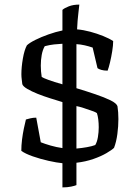

<svg xmlns="http://www.w3.org/2000/svg" viewBox="-20 -700 598 835"><path d="M251.5 115V9.8Q227.2 7.5 191.3 -0.5Q155.4 -8.5 122.6 -20Q89.7 -31.5 72.7 -44Q72.7 -67.5 75.8 -92.7Q79 -118 83.8 -141.3Q88.7 -164.5 92.7 -180.3Q99.3 -182.3 111.5 -185.3Q123.8 -188.3 137.6 -188.3L157.3 -81.3Q175 -74.3 200.4 -66.9Q225.8 -59.6 251.5 -56V-256Q227 -263.6 198.4 -272.5Q169.9 -281.4 143.3 -292Q116.8 -302.7 98.5 -313.5Q80.2 -324.2 77 -334Q76 -344 74.5 -354.8Q73 -365.5 73 -377Q73 -408.2 79.5 -445.6Q86 -483 97 -503Q109 -514.2 134.2 -526.7Q159.3 -539.2 190.7 -550.3Q222.2 -561.5 251.5 -567.5V-657Q260 -665 279.4 -672.5Q298.8 -680 325 -680Q324 -667 320.6 -640.5Q317.2 -614.1 315.2 -572.3Q342.2 -570.1 372.1 -562.1Q402 -554.1 429 -543.2Q456 -532.3 472.2 -521.3Q472.2 -503.3 468.1 -477.7Q464 -452 458.5 -428.8Q453 -405.7 448 -392.7Q431.8 -392.7 420.2 -396.2Q408.6 -399.7 404 -403.7L382.9 -493.1Q366.3 -498.8 348.3 -502.9Q330.3 -507 312.4 -508V-316.4Q356.6 -303.1 395.5 -289.8Q434.5 -276.5 460.7 -263.7Q486.9 -250.8 490.9 -238Q492.9 -225 493.9 -211.2Q494.9 -197.3 494.9 -182Q494.9 -151.2 490.4 -117.1Q485.9 -83 475.9 -57Q466.9 -48 443 -34Q419 -20 385.5 -8.4Q352 3.2 312.4 7.8V105Q305.9 108 289.4 111.5Q272.9 115 251.5 115ZM312.4 -54Q336.1 -56 358.3 -60Q380.6 -64 394.2 -69.3Q402.2 -82.3 405.8 -103.8Q409.4 -125.4 409.4 -146.5Q409.4 -163.8 407.4 -180.3Q405.4 -196.9 401.4 -208.1Q398.2 -211.4 381.2 -217.4Q364.1 -223.5 344.5 -230Q324.9 -236.4 312.4 -238.6ZM251.5 -333.3V-509.7Q233.9 -508.7 215.1 -506.8Q196.3 -504.8 174.6 -499.1Q165.4 -483.1 161.4 -461Q157.4 -438.9 157.4 -414.5Q157.4 -403.1 158.4 -389.7Q159.4 -376.3 161.4 -365.3Q167.4 -361.1 190.7 -352.5Q214 -343.9 251.5 -333.3Z"/></svg>

Font: Texturina Medium
Style: Regular
Weight: 500
Designer: Guillermo Torres Carreño
Foundry: Omnibus-Type
Version: Version 1.003